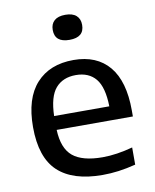

<svg xmlns="http://www.w3.org/2000/svg" viewBox="-87 -837 737 913"><g transform="rotate(-10 282.0 -380.5)"><path d="M334.5 10Q191.5 10 119.5 -57.2Q47.5 -124.5 47.5 -271.5Q47.5 -410 112.2 -481.2Q177 -552.5 292 -552.5Q404 -552.5 464 -480.8Q524 -409 524 -268.5V-239H156Q159.5 -149.5 205.5 -111.2Q251.5 -73 349.5 -73Q383 -73 419.8 -78.5Q456.5 -84 495 -94.5V-11.5Q451.5 -0.5 412.2 4.8Q373 10 334.5 10ZM290.5 -480Q228 -480 193 -439.8Q158 -399.5 155.5 -306H422Q420 -399 386.5 -439.5Q353 -480 290.5 -480ZM291 -650Q220 -650 220 -710Q220 -739 238 -755Q256 -771 291 -771Q326 -771 344 -755Q362 -739 362 -710Q362 -650 291 -650Z"/></g></svg>

Font: Encode Sans SemiExpanded SemiExpanded Medium
Style: Regular
Weight: 500
Width: 6
Designer: Multiple Designers
Foundry: Impallari Type
Version: Version 3.000; ttfautohint (v1.8.3) -l 8 -r 50 -G 200 -x 14 